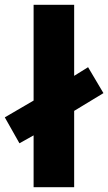

<svg xmlns="http://www.w3.org/2000/svg" viewBox="-34 -780 451 800"><path d="M106 0V-216L47 -183L-14 -291L106 -361V-760H275V-464L333 -500L397 -392L275 -318V0Z"/></svg>

Font: Noto Sans Syriac ExtraBold
Style: Regular
Weight: 800
Designer: Patrick Giasson and the Monotype Design Team
Foundry: Monotype Imaging Inc.
Version: Version 3.000; ttfautohint (v1.8.4.7-5d5b)